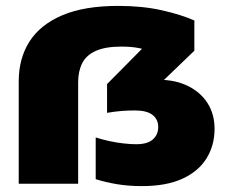

<svg xmlns="http://www.w3.org/2000/svg" viewBox="-20 -623 778 651"><path d="M639 -553.5V-451L472.5 -291L462 -347.5Q476.5 -350 490 -351.2Q503.5 -352.5 517.5 -352.5Q575 -352.5 617.8 -331.2Q660.5 -310 684 -272.8Q707.5 -235.5 707.5 -186.5Q707.5 -130 680.2 -86Q653 -42 598.5 -17Q544 8 461.5 8Q415.5 8 376.5 1.5Q337.5 -5 304.5 -15.5V-157Q324.5 -150.5 349 -145Q373.5 -139.5 398 -136.8Q422.5 -134 441.5 -134Q480 -134 498.2 -150.2Q516.5 -166.5 516.5 -192.5Q516.5 -218.5 497 -233.5Q477.5 -248.5 437.5 -248.5Q414.5 -248.5 392.5 -246.8Q370.5 -245 343 -240.5V-338L519.5 -516L497.5 -445.5Q474.5 -455.5 449.8 -460.2Q425 -465 391.5 -465Q337.5 -465 305 -450.5Q272.5 -436 258.8 -408.8Q245 -381.5 245 -344.5V0H43.5V-347Q43.5 -425 80 -482.2Q116.5 -539.5 191.2 -571.2Q266 -603 380.5 -603Q463 -603 528.5 -588.2Q594 -573.5 639 -553.5Z"/></svg>

Font: Encode Sans SC SemiExpanded ExtraBold
Style: Regular
Weight: 800
Width: 6
Designer: Multiple Designers
Foundry: Impallari Type
Version: Version 3.002